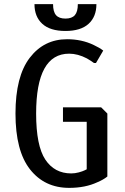

<svg xmlns="http://www.w3.org/2000/svg" viewBox="-20 -900 605 930"><path d="M147 -880H237Q237 -843 251.5 -826.5Q266 -810 297 -810Q328 -810 342.5 -826.5Q357 -843 357 -880H447Q447 -819 409 -784.5Q371 -750 297 -750Q223 -750 185 -784.5Q147 -819 147 -880ZM315 10Q196 10 125.5 -79.5Q55 -169 55 -350Q55 -530 124 -620Q193 -710 305 -710Q376 -710 434 -682Q462 -669 480 -655L445 -595H435Q420 -606 401 -617Q357 -640 315 -640Q155 -640 155 -350Q155 -194 199.5 -127Q244 -60 325 -60Q343 -60 361.5 -65Q380 -70 390 -75L400 -80V-310H285V-380H470L500 -350V-45Q480 -29 451 -17Q393 10 315 10Z"/></svg>

Font: Scada
Style: Regular
Weight: 400
Designer: Jovanny Lemonad
Foundry: Jovanny Lemonad
Version: Version 4.100;PS 004.100;hotconv 1.0.88;makeotf.lib2.5.64775